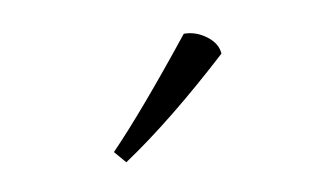

<svg xmlns="http://www.w3.org/2000/svg" viewBox="-37 -824 574 331"><g transform="rotate(-10 250.0 -658.5)"><path d="M144 -579Q203 -640 298 -759Q319 -759 337 -745.5Q355 -732 356 -714Q249 -616 162 -558Z"/></g></svg>

Font: Prociono
Style: Regular
Weight: 400
Designer: Barry Schwartz
Foundry: The Crud Factory
Version: Version 2.301